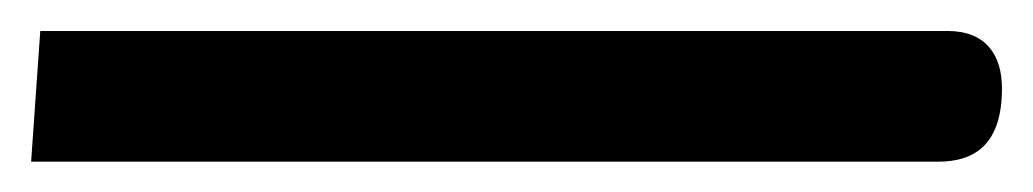

<svg xmlns="http://www.w3.org/2000/svg" viewBox="-26 -102 667 124"><path d="M-5.9 2.4H580.1C603.5 2.4 621.1 -8.8 621.1 -44.9C621.1 -66.4 610.8 -82 585.9 -82H0Z"/></svg>

Font: Cascadia Mono PL SemiLight
Style: Regular
Weight: 350
Monospace: yes
Designer: Aaron Bell
Foundry: Saja Typeworks
Version: Version 2404.023